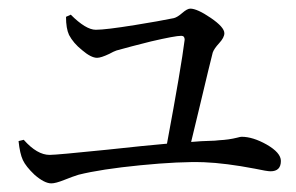

<svg xmlns="http://www.w3.org/2000/svg" viewBox="-20 -478 685 445"><path d="M99 -53Q83 -53 60 -73Q40 -92 33 -107Q26 -122 23 -151L35 -154Q66 -119 95 -119Q111 -119 228 -131Q320 -141 367 -145Q400 -322 408 -386Q408 -395 400 -395Q386 -395 330 -382Q282 -370 250 -361Q244 -359 233 -353Q214 -344 205 -344Q191 -344 170 -362Q150 -378 140 -397Q133 -412 133 -439L144 -444Q179 -409 202 -409Q225 -409 293 -420Q349 -429 383 -436Q391 -438 402.5 -448Q414 -458 421 -458Q437 -458 468.5 -436.5Q500 -415 500 -401Q500 -391 488 -378Q476 -365 473 -356Q467 -333 443 -232Q429 -174 423 -149Q442 -151 478 -152Q485 -153 488 -153Q510 -154 530 -159Q537 -161 540 -161Q566 -161 598 -143Q631 -124 631 -105Q631 -81 607 -81Q599 -81 571 -87Q503 -100 453 -102Q397 -104 305.5 -95Q214 -86 162 -73Q149 -69 129 -61Q109 -53 99 -53Z"/></svg>

Font: GenRyuMin TW R
Style: Regular
Weight: 400
Version: Version 1.501;PS 1;hotconv 16.6.51;makeotf.lib2.5.65220